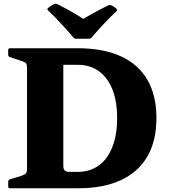

<svg xmlns="http://www.w3.org/2000/svg" viewBox="-20 -1011 917 1031"><path d="M605 -964Q612 -957 605 -950Q574 -922 540.5 -886Q507 -850 473 -811Q467 -803 457 -803H389Q378 -803 373 -811Q339 -851 304 -888.5Q269 -926 238 -955Q231 -962 239 -969Q246 -975 254 -980Q262 -985 270 -989Q279 -993 288 -989Q335 -965 371.5 -944Q408 -923 440 -901H413Q444 -920 481 -940.5Q518 -961 561 -982Q570 -986 579 -982Q586 -979 592.5 -974.5Q599 -970 605 -964ZM125 0V-752H320V-123Q320 -102 328 -95Q336 -88 352 -88H397Q463 -88 510.5 -122.5Q558 -157 583.5 -222Q609 -287 609 -377Q609 -467 583.5 -531Q558 -595 510.5 -629Q463 -663 397 -663H320V-752H397Q535 -752 629.5 -708.5Q724 -665 772 -581.5Q820 -498 820 -377Q820 -255 771.5 -171Q723 -87 629 -43.5Q535 0 397 0ZM24 -742Q24 -752 34 -752H320V-548H125V-648Q125 -663 120.5 -670Q116 -677 98 -683L34 -704Q24 -707 24 -717ZM34 0Q24 0 24 -10V-35Q24 -44 34 -48L98 -68Q116 -75 120.5 -82Q125 -89 125 -104V-204H320V0Z"/></svg>

Font: Hahmlet ExtraBold
Style: Regular
Weight: 800
Designer: Minjoo Ham & Mark Frömberg
Foundry: hypertype
Version: Version 1.002